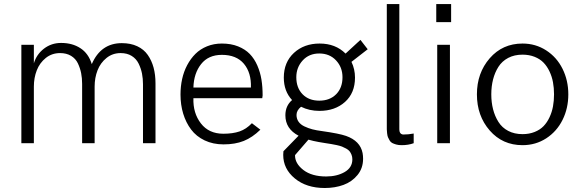

<svg xmlns="http://www.w3.org/2000/svg" viewBox="-20 -710 2886 952"><path d="M85.9 0V-487.8H147.9V-396Q161.1 -440.4 198 -468.8Q234.9 -497.1 283.2 -497.1Q338.9 -497.1 378.9 -470.9Q418.9 -444.8 435.1 -392.1Q480 -496.1 584 -496.1Q627.9 -496.1 660.6 -480.7Q693.4 -465.3 712.6 -437.7Q731.9 -410.2 741.5 -374.8Q751 -339.4 751 -296.9V0H689V-292Q689 -320.3 684.1 -345.2Q679.2 -370.1 667.5 -394.3Q655.8 -418.5 633.1 -432.6Q610.4 -446.8 578.1 -446.8Q538.1 -446.8 508.1 -422.6Q478 -398.4 463.6 -361.3Q449.2 -324.2 449.2 -280.8V0H387.2V-293.9Q387.2 -322.8 382.3 -347.4Q377.4 -372.1 366.2 -395.8Q355 -419.4 332.3 -433.1Q309.6 -446.8 277.8 -446.8Q237.3 -446.8 207 -422.6Q176.8 -398.4 162.4 -361.3Q147.9 -324.2 147.9 -280.8V0Z M1088.4 5.9Q1036.1 5.9 994.6 -13.9Q953.1 -33.7 927.5 -67.9Q901.9 -102.1 888.4 -146.2Q875 -190.4 875 -241.2Q875 -281.2 883.1 -318.1Q891.1 -355 908.2 -387.2Q925.3 -419.4 949.2 -443.1Q973.1 -466.8 1006.8 -480.5Q1040.5 -494.1 1080.1 -494.1Q1125.5 -494.1 1160.6 -480Q1195.8 -465.8 1218.5 -442.4Q1241.2 -418.9 1255.9 -385.3Q1270.5 -351.6 1276.4 -315.2Q1282.2 -278.8 1282.2 -236.8L1280.3 -223.1H939Q936.5 -149.4 976.1 -98.1Q1015.6 -46.9 1087.4 -46.9Q1134.3 -46.9 1167.7 -58.3Q1201.2 -69.8 1229 -99.1L1271 -66.9Q1231.4 -28.3 1188.7 -11.2Q1146 5.9 1088.4 5.9ZM939 -275.9H1224.1Q1226.6 -349.1 1189.5 -393.6Q1152.3 -438 1080.1 -438Q1013.2 -438 977.1 -392.1Q940.9 -346.2 939 -275.9Z M1576.2 -60.1Q1662.1 -47.9 1695.8 -36.1Q1766.1 -11.2 1777.8 48.8Q1780.3 62 1780.3 77.1Q1780.3 124 1752.7 157.7Q1725.1 191.4 1683.1 206.8Q1641.1 222.2 1590.3 222.2Q1499.5 222.2 1441.9 174.8Q1384.3 127.4 1384.3 58.1Q1384.3 46.9 1385.3 40L1460.4 -37.1Q1395 -71.3 1395 -138.2Q1395 -185.5 1428.2 -213.9Q1387.2 -257.8 1387.2 -325.2Q1387.2 -401.4 1437.5 -447.8Q1487.8 -494.1 1564.9 -494.1Q1643.6 -494.1 1693.4 -444.3L1767.1 -512.2L1803.2 -465.8L1722.7 -403.3Q1740.2 -366.7 1740.2 -325.2Q1740.2 -249 1690.7 -204.6Q1641.1 -160.2 1564 -160.2Q1513.7 -160.2 1472.7 -180.7Q1450.2 -162.6 1450.2 -140.1Q1450.2 -121.1 1460.2 -106.7Q1470.2 -92.3 1489.3 -83.3Q1508.3 -74.2 1528.8 -68.8Q1549.3 -63.5 1576.2 -60.1ZM1563 -444.8Q1512.2 -444.8 1480.7 -410.2Q1449.2 -375.5 1449.2 -327.1Q1449.2 -274.4 1480.2 -242.7Q1511.2 -210.9 1563 -210.9Q1615.2 -210.9 1646.7 -242.7Q1678.2 -274.4 1678.2 -327.1Q1678.2 -376.5 1646.2 -410.6Q1614.3 -444.8 1563 -444.8ZM1597.2 165Q1650.4 165 1688.7 143.1Q1727.1 121.1 1727.1 80.1Q1727.1 67.4 1722.9 57.1Q1718.8 46.9 1713.1 39.8Q1707.5 32.7 1696.3 26.6Q1685.1 20.5 1675.8 16.8Q1666.5 13.2 1649.9 9.5Q1633.3 5.9 1622.3 4.2Q1611.3 2.4 1591.1 -0.7Q1570.8 -3.9 1560.1 -5.9Q1532.7 -10.7 1509.3 -17.6L1442.9 59.1Q1441.9 100.1 1483.9 132.6Q1525.9 165 1597.2 165Z M1971.2 9.8Q1955.6 9.8 1943.8 6.3Q1932.1 2.9 1924.3 -1.2Q1916.5 -5.4 1911.4 -14.4Q1906.2 -23.4 1903.6 -29.8Q1900.9 -36.1 1899.4 -49.3Q1897.9 -62.5 1897.9 -68.8Q1897.9 -75.2 1897.9 -90.3Q1897.9 -96.2 1897.9 -99.1V-689.9H1960V-68.8Q1960 -48.3 1973.6 -43.9Q1976.6 -43 1980 -43Q2005.4 -43 2031.2 -47.9V0Q2004.9 9.8 1971.2 9.8Z M2143.1 -600.1V-689.9H2216.8V-600.1ZM2147.9 0V-487.8H2210.9V0Z M2570.8 9.8Q2471.7 9.8 2408.2 -63Q2344.7 -135.7 2344.7 -242.2Q2344.7 -348.1 2408.2 -421.1Q2471.7 -494.1 2570.8 -494.1Q2635.7 -494.1 2688.2 -460.2Q2740.7 -426.3 2769.3 -368.7Q2797.9 -311 2797.9 -242.2Q2797.9 -172.9 2769.3 -115.5Q2740.7 -58.1 2688.5 -24.2Q2636.2 9.8 2570.8 9.8ZM2570.8 -44.9Q2604 -44.9 2630.9 -55.7Q2657.7 -66.4 2675.3 -84.7Q2692.9 -103 2704.8 -128.7Q2716.8 -154.3 2721.9 -182.4Q2727.1 -210.4 2727.1 -242.2Q2727.1 -273.9 2721.9 -302Q2716.8 -330.1 2704.8 -355.5Q2692.9 -380.9 2675.3 -399.2Q2657.7 -417.5 2630.9 -428.2Q2604 -439 2570.8 -439Q2530.3 -439 2499.8 -422.9Q2469.2 -406.7 2451.4 -378.7Q2433.6 -350.6 2424.8 -316.2Q2416 -281.7 2416 -242.2Q2416 -202.6 2424.8 -168.2Q2433.6 -133.8 2451.4 -105.5Q2469.2 -77.1 2499.8 -61Q2530.3 -44.9 2570.8 -44.9Z"/></svg>

Font: HK Grotesk Light
Style: Regular
Weight: 300
Designer: Alfredo Marco Pradil and Stefan Peev
Foundry: Hanken Design Co.
Version: Version 1.045;PS 001.045;hotconv 1.0.88;makeotf.lib2.5.64775